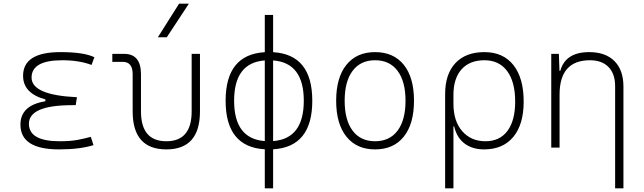

<svg xmlns="http://www.w3.org/2000/svg" viewBox="-20 -815 3556 1060"><path d="M305.7 9.8Q92.8 9.8 92.8 -127Q92.8 -233.9 230.5 -255.9V-266.1Q107.4 -299.8 107.4 -396.5Q107.4 -527.3 313.5 -527.3Q443.8 -527.3 501 -499L485.4 -456.5Q416.5 -482.4 324.2 -482.4Q154.3 -482.4 154.3 -386.7Q154.3 -290 404.8 -278.3L397.9 -234.4H379.9Q139.6 -234.4 139.6 -131.8Q139.6 -35.2 309.6 -35.2Q370.1 -35.2 410.2 -43Q450.2 -50.8 481.4 -59.6L496.1 -13.7Q419.9 9.8 305.7 9.8Z M898.4 9.8Q712.4 9.8 712.4 -200.2V-405.3Q712.4 -473.6 657.7 -473.6H600.1V-517.6H665.5Q758.3 -517.6 758.3 -405.3V-200.2Q758.3 -35.2 898.4 -35.2Q1038.1 -35.2 1038.1 -200.2V-517.6H1084V-200.2Q1084 9.8 898.4 9.8ZM851.6 -609.4 968.8 -794.9H1022.9L900.9 -609.4Z M1441.9 224.6V9.3Q1225.6 -3.4 1225.6 -258.8Q1225.6 -514.2 1441.9 -526.9V-732.4H1487.8V-526.9Q1704.1 -514.2 1704.1 -258.8Q1704.1 -3.4 1487.8 9.3V224.6ZM1487.8 -481.4V-36.1Q1657.2 -48.8 1657.2 -258.8Q1657.2 -468.8 1487.8 -481.4ZM1441.9 -36.1V-481.4Q1272.5 -468.8 1272.5 -258.8Q1272.5 -48.8 1441.9 -36.1Z M2050.8 9.8Q1949.2 9.8 1892.6 -60.5Q1835.9 -130.9 1835.9 -258.8Q1835.9 -387.2 1892.6 -457.3Q1949.2 -527.3 2050.8 -527.3Q2152.8 -527.3 2209.2 -457.3Q2265.6 -387.2 2265.6 -258.8Q2265.6 -130.9 2209.2 -60.5Q2152.8 9.8 2050.8 9.8ZM2050.8 -35.2Q2130.9 -35.2 2174.8 -93.5Q2218.8 -151.9 2218.8 -258.8Q2218.8 -365.7 2174.8 -424.1Q2130.9 -482.4 2050.8 -482.4Q1970.7 -482.4 1926.8 -424.1Q1882.8 -365.7 1882.8 -258.8Q1882.8 -151.9 1926.8 -93.5Q1970.7 -35.2 2050.8 -35.2Z M2652.3 9.8Q2588.9 9.8 2545.7 -22Q2502.4 -53.7 2487.3 -117.2H2483.4V224.6H2437.5V-295.4Q2437.5 -406.2 2494.4 -466.8Q2551.3 -527.3 2654.3 -527.3Q2757.8 -527.3 2814.5 -455.8Q2871.1 -384.3 2871.1 -253.9Q2871.1 -128.4 2814 -59.3Q2756.8 9.8 2652.3 9.8ZM2483.4 -242.2Q2483.4 -146 2532 -90.6Q2580.6 -35.2 2660.2 -35.2Q2738.8 -35.2 2781.5 -92.3Q2824.2 -149.4 2824.2 -253.9Q2824.2 -363.3 2779.8 -422.9Q2735.4 -482.4 2654.3 -482.4Q2573.2 -482.4 2528.3 -432.4Q2483.4 -382.3 2483.4 -291Z M3376 224.6V-338.9Q3376 -407.7 3339.4 -445.1Q3302.7 -482.4 3237.3 -482.4Q3069.3 -482.4 3069.3 -293V0H3023.4V-517.6H3065.4L3068.8 -423.8H3073.2Q3101.6 -527.3 3232.9 -527.3Q3323.2 -527.3 3372.6 -477.5Q3421.9 -427.7 3421.9 -336.9V224.6Z"/></svg>

Font: Cascadia Code ExtraLight
Style: Regular
Weight: 200
Monospace: yes
Designer: Aaron Bell
Foundry: Saja Typeworks
Version: Version 2407.024; ttfautohint (v1.8.4)